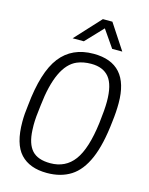

<svg xmlns="http://www.w3.org/2000/svg" viewBox="-146 -1108 942 1210"><g transform="rotate(15 324.5 -503.0)"><path d="M542 -851ZM542 -851H476L398 -964L291 -851H218L371 -1017H433ZM280 11Q167 11 107.5 -53Q48 -117 48 -262Q48 -311 56 -370Q78 -593 155 -692Q232 -791 372 -791Q604 -791 604 -531Q604 -472 596 -410Q580 -256 540 -163.5Q500 -71 435.5 -30Q371 11 280 11ZM285 -54Q384 -54 440.5 -130Q497 -206 519 -379Q530 -469 530 -521Q530 -630 491 -678Q452 -726 374 -726Q322 -726 282 -709Q162 -658 133 -391Q122 -309 122 -260L123 -227Q127 -138 165 -96Q203 -54 285 -54Z"/></g></svg>

Font: Tanohe Sans
Style: Italic
Weight: 400
Designer: Village Type and Design LLC & Cristiano Sobral
Foundry: Cooper Hewitt Smithsonian Design Museum
Version: Version 1.00;September 29, 2021;FontCreator 13.0.0.2655 64-b